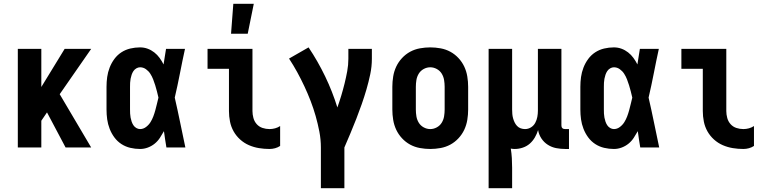

<svg xmlns="http://www.w3.org/2000/svg" viewBox="-20 -778 4040 1013"><path d="M326 0 228 -185 198 -141V0H74V-520H198V-319L321 -520H461L295 -281L461 0Z M719 8Q693 8 667.5 2Q642 -4 620.5 -18Q599 -32 583.5 -53Q568 -74 558.5 -98.5Q549 -123 545.5 -148.5Q542 -174 542 -200V-320Q542 -346 545.5 -371.5Q549 -397 558.5 -421.5Q568 -446 583.5 -467Q599 -488 620.5 -502Q642 -516 667.5 -522Q693 -528 719 -528Q740 -528 759 -521Q778 -514 794 -501.5Q810 -489 822 -472.5Q834 -456 843 -438Q846 -459 849.5 -479.5Q853 -500 856 -520H956Q942 -456 929.5 -391.5Q917 -327 902 -263Q917 -198 930.5 -132Q944 -66 958 0H858Q854 -22 851 -43.5Q848 -65 845 -86Q835 -68 823.5 -50.5Q812 -33 796 -20Q780 -7 760 0.5Q740 8 719 8ZM719 -97Q736 -97 750.5 -108Q765 -119 774 -133.5Q783 -148 789 -164Q795 -180 799.5 -196.5Q804 -213 808 -230Q812 -247 816 -263Q812 -280 808 -296Q804 -312 799 -328Q794 -344 788 -359.5Q782 -375 773 -389Q764 -403 750 -413Q736 -423 719 -423Q709 -423 699.5 -417.5Q690 -412 684 -403Q678 -394 674.5 -383.5Q671 -373 669 -362.5Q667 -352 666.5 -341.5Q666 -331 666 -320V-200Q666 -189 666.5 -178.5Q667 -168 669 -157.5Q671 -147 674.5 -136.5Q678 -126 684 -117Q690 -108 699.5 -102.5Q709 -97 719 -97Z M1402 8Q1374 8 1346.5 3.5Q1319 -1 1293.5 -12Q1268 -23 1247 -42Q1226 -61 1212.5 -85Q1199 -109 1193.5 -136.5Q1188 -164 1188 -192V-415H1075V-520H1312V-192Q1312 -174 1317 -155.5Q1322 -137 1334.5 -123Q1347 -109 1365 -103Q1383 -97 1402 -97Q1417 -97 1431.5 -101Q1446 -105 1458 -113V-8Q1446 0 1431.5 4Q1417 8 1402 8ZM1199 -600 1211 -758H1319L1287 -600Z M1797 215H1673V0Q1673 -42 1665 -83.5Q1657 -125 1645.5 -165.5Q1634 -206 1619 -245Q1604 -284 1586 -322.5Q1568 -361 1548 -397.5Q1528 -434 1505 -469L1608 -528Q1657 -455 1695.5 -375Q1734 -295 1760 -211Q1771 -242 1780.5 -273.5Q1790 -305 1798 -337.5Q1806 -370 1812 -402.5Q1818 -435 1818 -468V-520H1942V-468Q1942 -427 1933.5 -386.5Q1925 -346 1913.5 -306.5Q1902 -267 1888.5 -228.5Q1875 -190 1860 -151.5Q1845 -113 1829 -75Q1813 -37 1797 0Z M2250 8Q2223 8 2195.5 3Q2168 -2 2144 -15Q2120 -28 2101 -48.5Q2082 -69 2070.5 -93.5Q2059 -118 2054.5 -145.5Q2050 -173 2050 -200V-320Q2050 -347 2054.5 -374.5Q2059 -402 2070.5 -426.5Q2082 -451 2101 -471.5Q2120 -492 2144 -505Q2168 -518 2195.5 -523Q2223 -528 2250 -528Q2277 -528 2304.5 -523Q2332 -518 2356 -505Q2380 -492 2399 -471.5Q2418 -451 2429.5 -426.5Q2441 -402 2445.5 -374.5Q2450 -347 2450 -320V-200Q2450 -173 2445.5 -145.5Q2441 -118 2429.5 -93.5Q2418 -69 2399 -48.5Q2380 -28 2356 -15Q2332 -2 2304.5 3Q2277 8 2250 8ZM2250 -97Q2268 -97 2284.5 -106Q2301 -115 2310.5 -130.5Q2320 -146 2323 -164Q2326 -182 2326 -200V-320Q2326 -338 2323 -356Q2320 -374 2310.5 -389.5Q2301 -405 2284.5 -414Q2268 -423 2250 -423Q2232 -423 2215.5 -414Q2199 -405 2189.5 -389.5Q2180 -374 2177 -356Q2174 -338 2174 -320V-200Q2174 -182 2177 -164Q2180 -146 2189.5 -130.5Q2199 -115 2215.5 -106Q2232 -97 2250 -97Z M2558 215V-520H2682V-200Q2682 -188 2683 -176.5Q2684 -165 2687 -154Q2690 -143 2695 -132.5Q2700 -122 2708 -113.5Q2716 -105 2727 -101Q2738 -97 2750 -97Q2767 -97 2781.5 -106Q2796 -115 2804 -130Q2812 -145 2815 -161.5Q2818 -178 2818 -194V-520H2942V-117Q2942 -113 2943 -109Q2944 -105 2947 -102Q2950 -99 2954 -98Q2958 -97 2962 -97H2982V8H2962Q2938 8 2914.5 3.5Q2891 -1 2870.5 -14Q2850 -27 2836.5 -47.5Q2823 -68 2819 -92Q2813 -72 2802 -53Q2791 -34 2775 -20Q2759 -6 2738 1Q2717 8 2696 8Q2691 8 2685.5 7.5Q2680 7 2675 6Q2679 31 2680.5 56.5Q2682 82 2682 107V215Z M3219 8Q3193 8 3167.5 2Q3142 -4 3120.5 -18Q3099 -32 3083.5 -53Q3068 -74 3058.5 -98.5Q3049 -123 3045.5 -148.5Q3042 -174 3042 -200V-320Q3042 -346 3045.5 -371.5Q3049 -397 3058.5 -421.5Q3068 -446 3083.5 -467Q3099 -488 3120.5 -502Q3142 -516 3167.5 -522Q3193 -528 3219 -528Q3240 -528 3259 -521Q3278 -514 3294 -501.5Q3310 -489 3322 -472.5Q3334 -456 3343 -438Q3346 -459 3349.5 -479.5Q3353 -500 3356 -520H3456Q3442 -456 3429.5 -391.5Q3417 -327 3402 -263Q3417 -198 3430.5 -132Q3444 -66 3458 0H3358Q3354 -22 3351 -43.5Q3348 -65 3345 -86Q3335 -68 3323.5 -50.5Q3312 -33 3296 -20Q3280 -7 3260 0.5Q3240 8 3219 8ZM3219 -97Q3236 -97 3250.5 -108Q3265 -119 3274 -133.5Q3283 -148 3289 -164Q3295 -180 3299.5 -196.5Q3304 -213 3308 -230Q3312 -247 3316 -263Q3312 -280 3308 -296Q3304 -312 3299 -328Q3294 -344 3288 -359.5Q3282 -375 3273 -389Q3264 -403 3250 -413Q3236 -423 3219 -423Q3209 -423 3199.5 -417.5Q3190 -412 3184 -403Q3178 -394 3174.5 -383.5Q3171 -373 3169 -362.5Q3167 -352 3166.5 -341.5Q3166 -331 3166 -320V-200Q3166 -189 3166.5 -178.5Q3167 -168 3169 -157.5Q3171 -147 3174.5 -136.5Q3178 -126 3184 -117Q3190 -108 3199.5 -102.5Q3209 -97 3219 -97Z M3902 8Q3874 8 3846.5 3.5Q3819 -1 3793.5 -12Q3768 -23 3747 -42Q3726 -61 3712.5 -85Q3699 -109 3693.5 -136.5Q3688 -164 3688 -192V-415H3575V-520H3812V-192Q3812 -174 3817 -155.5Q3822 -137 3834.5 -123Q3847 -109 3865 -103Q3883 -97 3902 -97Q3917 -97 3931.5 -101Q3946 -105 3958 -113V-8Q3946 0 3931.5 4Q3917 8 3902 8Z"/></svg>

Font: Iosevka Extrabold
Style: Regular
Weight: 800
Monospace: yes
Designer: Belleve Invis
Foundry: Belleve Invis
Version: Version 32.5.0; ttfautohint (v1.8.4)